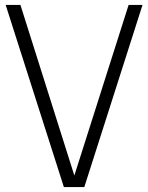

<svg xmlns="http://www.w3.org/2000/svg" viewBox="-20 -760 602 780"><path d="M239.5 0 3 -740H63L282 -47L502.5 -740H559L322.5 0Z"/></svg>

Font: Encode Sans Cnd Lt
Style: Regular
Weight: 300
Width: 3
Designer: Multiple Designers
Foundry: Impallari Type
Version: Version 3.002; ttfautohint (v1.8.3) -l 8 -r 50 -G 200 -x 14 